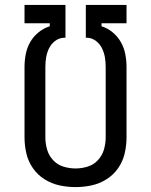

<svg xmlns="http://www.w3.org/2000/svg" viewBox="-20 -755 616 783"><path d="M288 8Q321 8 353.5 1Q386 -6 414.5 -24Q443 -42 462 -69.5Q481 -97 488.5 -129.5Q496 -162 496 -195V-481Q496 -508 491 -534Q486 -560 473 -583Q460 -606 439.5 -623Q419 -640 394 -648V-660H496V-735H330V-601H337Q356 -600 372 -587.5Q388 -575 396.5 -557Q405 -539 408 -520Q411 -501 411 -481V-195Q411 -170 404 -145.5Q397 -121 379.5 -102Q362 -83 337.5 -75.5Q313 -68 288 -68Q263 -68 238.5 -75.5Q214 -83 196.5 -102Q179 -121 172 -145.5Q165 -170 165 -195V-481Q165 -501 168 -520Q171 -539 179.5 -557Q188 -575 204 -587.5Q220 -600 240 -601H247V-735H80V-660H183V-648Q158 -640 137 -623Q116 -606 103 -583Q90 -560 85 -534Q80 -508 80 -481V-195Q80 -162 87.5 -129.5Q95 -97 114 -69.5Q133 -42 161.5 -24Q190 -6 222.5 1Q255 8 288 8Z"/></svg>

Font: Iosevka Sparkle
Style: Regular
Weight: 400
Designer: Belleve Invis
Foundry: Belleve Invis
Version: Version 4.5.0; ttfautohint (v1.8.3)